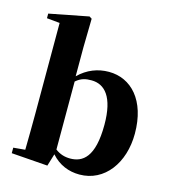

<svg xmlns="http://www.w3.org/2000/svg" viewBox="-122 -925 933 1042"><g transform="rotate(15 344.5 -404.5)"><path d="M265 -464C295 -490 321 -494 352 -494C427 -494 482 -435 482 -279C482 -96 419 -54 349 -54C319 -54 291 -62 265 -82ZM263 -656 266 -817 252 -826 31 -783V-757L104 -750V-238C104 -182 103 -95 102 -37L36 -31V0L240 15L261 -54C304 -5 360 17 420 17C561 17 654 -110 654 -275C654 -462 557 -563 432 -563C370 -563 312 -541 263 -493Z"/></g></svg>

Font: Noto Serif KR Black
Style: Regular
Weight: 900
Version: Version 1.001;PS 1.001;hotconv 16.6.54;makeotf.lib2.5.65590